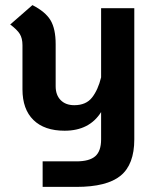

<svg xmlns="http://www.w3.org/2000/svg" viewBox="-20 -502 598 752"><path d="M506 -470V44Q506 142 452.5 186Q399 230 279 230H147V130H279Q330 130 353 110Q376 90 376 44V-63Q330 10 233 10Q154 10 111 -32Q68 -74 68 -152V-325Q68 -352 57.5 -369Q47 -386 20 -406L107 -482Q158 -456 178 -422.5Q198 -389 198 -329V-164Q198 -130 217.5 -110Q237 -90 271 -90Q317 -90 340.5 -120Q364 -150 376 -199V-470Z"/></svg>

Font: KoHo
Style: Bold
Weight: 700
Designer: Cadson Demak & Katatrad Team
Foundry: Cadson Demak Co.,Ltd.
Version: Version 1.000; ttfautohint (v1.6)